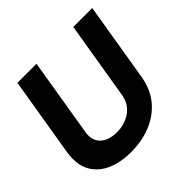

<svg xmlns="http://www.w3.org/2000/svg" viewBox="-182 -905 1094 1094"><g transform="rotate(-45 364.5 -358.0)"><path d="M280.5 10.3Q224.1 10.3 175.8 -2.7Q127.5 -15.6 92.2 -41.7Q56.8 -67.8 36.9 -106.9Q17 -146 17.8 -198.2Q17.8 -209.5 18.8 -221.6Q19.9 -233.7 21.7 -246.4L101.2 -727.3H255L176.5 -251.8Q175.8 -246.1 175.2 -240.6Q174.7 -235.1 174.7 -229.8Q174.7 -180.8 210.2 -153.8Q245.7 -126.8 302.9 -126.8Q366.5 -126.8 414.1 -159.8Q461.6 -192.8 472.7 -251.8L551.5 -727.3H704.2L624.6 -246.4Q608.7 -160.5 560 -103.7Q511.4 -47.6 441.4 -19.5Q368.3 10.3 280.5 10.3Z"/></g></svg>

Font: Linik Sans
Style: Bold Italic
Weight: 700
Italic angle: 9°
Designer: Fonts by Rasmus Andersson / Changes by Cristiano Sobral with parts from Marc Monis
Foundry: rsms
Version: Version 3.020; ttfautohint (v1.6)